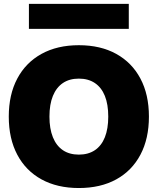

<svg xmlns="http://www.w3.org/2000/svg" viewBox="-20 -948 807 982"><path d="M383.3 13.7Q272.9 13.7 192.4 -30.5Q111.8 -74.7 68.4 -156.7Q24.9 -238.8 24.9 -351.6Q24.9 -464.4 68.4 -546.1Q111.8 -627.9 192.4 -672.4Q272.9 -716.8 383.3 -716.8Q494.1 -716.8 574.5 -672.4Q654.8 -627.9 698.2 -546.1Q741.7 -464.4 741.7 -351.6Q741.7 -238.8 698.2 -156.7Q654.8 -74.7 574.5 -30.5Q494.1 13.7 383.3 13.7ZM383.3 -157.2Q431.6 -157.2 465.3 -179.9Q499 -202.6 516.4 -246.1Q533.7 -289.6 533.7 -351.6Q533.7 -414.1 516.4 -457.3Q499 -500.5 465.3 -523.2Q431.6 -545.9 383.3 -545.9Q335 -545.9 301.5 -523.2Q268.1 -500.5 250.5 -457.3Q232.9 -414.1 232.9 -351.6Q232.9 -289.6 250.5 -246.1Q268.1 -202.6 301.5 -179.9Q335 -157.2 383.3 -157.2ZM127.9 -800.3V-928.2H638.7V-800.3Z"/></svg>

Font: Schibsted Grotesk Black
Style: Regular
Weight: 900
Designer: Bakken & Baeck AS, Henrik Kongsvoll
Foundry: Schibsted ASA
Version: Version 1.100;gftools[0.9.25]